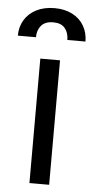

<svg xmlns="http://www.w3.org/2000/svg" viewBox="-90 -782 396 815"><g transform="rotate(5 108.0 -374.5)"><path d="M67.4 -530.3H151.4V0H67.4ZM109.4 -749Q152.8 -749 185.1 -732.4Q217.3 -715.8 234.6 -686.3Q252 -656.7 252 -619.1H174.8Q174.8 -649.9 158.7 -669.2Q142.6 -688.5 109.4 -688.5Q74.2 -688.5 57.6 -668.7Q41 -648.9 41 -619.1H-36.1Q-36.1 -656.7 -18.3 -686.3Q-0.5 -715.8 32.5 -732.4Q65.4 -749 109.4 -749Z"/></g></svg>

Font: Pretendard Std
Style: Regular
Weight: 400
Designer: Base glyphs from Inter by Rasmus Andersson; Hangeul glyphs from Noto Sans CJK(Source Han Sans) by Jang Soo-young and Kan
Foundry: Kil Hyung-jin
Version: Version 1.309